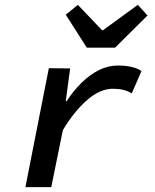

<svg xmlns="http://www.w3.org/2000/svg" viewBox="-20 -774 640 794"><path d="M85 0 182 -492 270 -491 252 -356H256Q283 -398 317 -431.5Q351 -465 389 -484Q427 -503 467 -503Q500 -503 525 -497Q550 -491 565 -480L525 -388Q508 -398 489 -402.5Q470 -407 447 -407Q394 -407 340.5 -360.5Q287 -314 240 -236L192 0ZM339 -577 252 -713 302 -754 402 -649H406L550 -754L590 -710L456 -577Z"/></svg>

Font: Source Code Pro ExtraLight SemiBold
Style: Italic
Weight: 600
Italic angle: -11°
Monospace: yes
Version: Version 1.016;hotconv 1.0.116;makeotfexe 2.5.65601